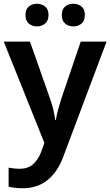

<svg xmlns="http://www.w3.org/2000/svg" viewBox="-20 -765 589 1025"><path d="M0 -543H140L248 -236Q258 -208 264.5 -180.5Q271 -153 275 -124H278Q282 -150 290 -179Q298 -208 307 -237L411 -543H549L318 71Q288 153 233.5 196.5Q179 240 101 240Q77 240 58.5 237.5Q40 235 26 232V130Q37 132 52.5 134Q68 136 85 136Q132 136 160 108.5Q188 81 202 40L217 -2ZM116 -684Q116 -716 134 -730.5Q152 -745 177 -745Q202 -745 220.5 -730.5Q239 -716 239 -685Q239 -654 220.5 -639Q202 -624 177 -624Q152 -624 134 -639Q116 -654 116 -684ZM310 -684Q310 -716 328 -730.5Q346 -745 371 -745Q397 -745 415 -730.5Q433 -716 433 -685Q433 -654 415 -639Q397 -624 372 -624Q346 -624 328 -639Q310 -654 310 -684Z"/></svg>

Font: Noto Sans Sora Sompeng SemiBold
Style: Regular
Weight: 600
Version: Version 2.101